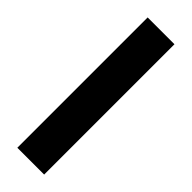

<svg xmlns="http://www.w3.org/2000/svg" viewBox="-284 -878 896 896"><g transform="rotate(45 163.5 -430.0)"><path d="M75 0V-860H252V0Z"/></g></svg>

Font: Hussar
Style: BoldWeb
Weight: 700
Foundry: Cannot Into Space Fonts
Version: Version 2.00